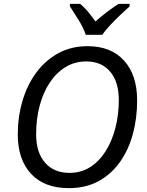

<svg xmlns="http://www.w3.org/2000/svg" viewBox="-20 -964 761 994"><path d="M337 10Q209 10 140.5 -64.5Q72 -139 72 -267Q72 -359 96.5 -442Q121 -525 168 -588.5Q215 -652 282 -688.5Q349 -725 433 -725Q555 -725 622.5 -650Q690 -575 690 -444Q690 -351 667.5 -269Q645 -187 600.5 -124.5Q556 -62 490 -26Q424 10 337 10ZM340 -69Q400 -69 447 -99Q494 -129 527 -181.5Q560 -234 577.5 -302Q595 -370 595 -446Q595 -541 550 -593.5Q505 -646 427 -646Q367 -646 319 -616.5Q271 -587 237 -535.5Q203 -484 185 -415.5Q167 -347 167 -269Q167 -175 213 -122Q259 -69 340 -69ZM424 -784Q411 -822 386 -862Q361 -902 342 -931V-944H395Q415 -928 435 -904Q455 -880 474 -853Q505 -880 536 -903.5Q567 -927 594 -944H651V-931Q634 -916 606 -889.5Q578 -863 551.5 -835Q525 -807 510 -784Z"/></svg>

Font: Noto Sans IKEA
Style: Italic
Weight: 400
Italic angle: -12°
Designer: Monotype Design Team
Foundry: Monotype Imaging Inc.
Version: Version 2.001